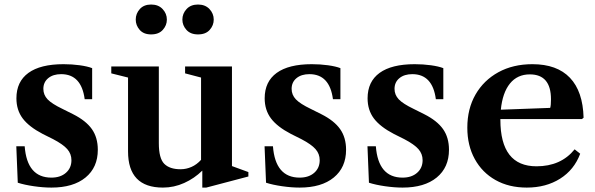

<svg xmlns="http://www.w3.org/2000/svg" viewBox="-20 -818 2630 848"><path d="M207 10.5Q171 10.5 129.5 4.5Q88 -1.5 58.5 -11L52 -172H89Q99.5 -33.5 207 -33.5Q247 -33.5 271.2 -54.8Q295.5 -76 295.5 -110.5Q295.5 -138.5 277 -159.5Q258.5 -180.5 214.5 -203.5L168.5 -226.5Q108 -258 80.2 -295Q52.5 -332 52.5 -384Q52.5 -457.5 105.5 -496Q158.5 -534.5 260.5 -534.5Q297.5 -534.5 332 -529.8Q366.5 -525 387 -517V-380H354Q339.5 -490.5 250 -490.5Q214.5 -490.5 193 -472.8Q171.5 -455 171.5 -425.5Q171.5 -399 190.2 -379.2Q209 -359.5 256 -337L303 -313.5Q359.5 -285 385.8 -247.8Q412 -210.5 412 -156.5Q412 -78.5 357.8 -34Q303.5 10.5 207 10.5Z M699.5 10.5Q545.5 10.5 545.5 -149.5V-475.5L471.5 -494V-524.5H681.5V-185.5Q681.5 -118.5 705.5 -94.5Q729.5 -70.5 777.5 -70.5Q802.5 -70.5 825.8 -80.8Q849 -91 868 -112V-475.5L797.5 -494V-524.5H1004.5V-84.5L1077 -58V-38.5L891 10.5H873.5V-64.5Q838.5 -30 793.5 -9.8Q748.5 10.5 699.5 10.5ZM854.5 -666Q821.5 -666 803.5 -686Q785.5 -706 785.5 -731.5Q785.5 -758 804 -778Q822.5 -798 854.5 -798Q886.5 -798 905.2 -778Q924 -758 924 -731.5Q924 -706 906.2 -686Q888.5 -666 854.5 -666ZM647.5 -666Q614.5 -666 597 -686Q579.5 -706 579.5 -731.5Q579.5 -758 597.5 -778Q615.5 -798 647.5 -798Q679.5 -798 698.2 -778Q717 -758 717 -731.5Q717 -706 699 -686Q681 -666 647.5 -666Z M1303.5 10.5Q1267.5 10.5 1226 4.5Q1184.5 -1.5 1155 -11L1148.5 -172H1185.5Q1196 -33.5 1303.5 -33.5Q1343.5 -33.5 1367.8 -54.8Q1392 -76 1392 -110.5Q1392 -138.5 1373.5 -159.5Q1355 -180.5 1311 -203.5L1265 -226.5Q1204.5 -258 1176.8 -295Q1149 -332 1149 -384Q1149 -457.5 1202 -496Q1255 -534.5 1357 -534.5Q1394 -534.5 1428.5 -529.8Q1463 -525 1483.5 -517V-380H1450.5Q1436 -490.5 1346.5 -490.5Q1311 -490.5 1289.5 -472.8Q1268 -455 1268 -425.5Q1268 -399 1286.8 -379.2Q1305.5 -359.5 1352.5 -337L1399.5 -313.5Q1456 -285 1482.2 -247.8Q1508.5 -210.5 1508.5 -156.5Q1508.5 -78.5 1454.2 -34Q1400 10.5 1303.5 10.5Z M1758 10.5Q1722 10.5 1680.5 4.5Q1639 -1.5 1609.5 -11L1603 -172H1640Q1650.5 -33.5 1758 -33.5Q1798 -33.5 1822.2 -54.8Q1846.5 -76 1846.5 -110.5Q1846.5 -138.5 1828 -159.5Q1809.5 -180.5 1765.5 -203.5L1719.5 -226.5Q1659 -258 1631.2 -295Q1603.5 -332 1603.5 -384Q1603.5 -457.5 1656.5 -496Q1709.5 -534.5 1811.5 -534.5Q1848.5 -534.5 1883 -529.8Q1917.5 -525 1938 -517V-380H1905Q1890.5 -490.5 1801 -490.5Q1765.5 -490.5 1744 -472.8Q1722.5 -455 1722.5 -425.5Q1722.5 -399 1741.2 -379.2Q1760 -359.5 1807 -337L1854 -313.5Q1910.5 -285 1936.8 -247.8Q1963 -210.5 1963 -156.5Q1963 -78.5 1908.8 -34Q1854.5 10.5 1758 10.5Z M2306.5 10.5Q2227.5 10.5 2168.5 -22.8Q2109.5 -56 2076.8 -115.8Q2044 -175.5 2044 -254Q2044 -337.5 2080.2 -400.5Q2116.5 -463.5 2181.2 -499Q2246 -534.5 2331.5 -534.5Q2440 -534.5 2497.2 -474.5Q2554.5 -414.5 2557.5 -298L2550 -292H2190V-289Q2190 -83.5 2349.5 -83.5Q2457.5 -83.5 2518 -158.5L2542.5 -139Q2516 -68 2453.8 -28.8Q2391.5 10.5 2306.5 10.5ZM2320 -489.5Q2265 -489.5 2232.2 -449Q2199.5 -408.5 2192 -333.5L2410 -341.5Q2413.5 -352.5 2413.5 -379.5Q2413.5 -489.5 2320 -489.5Z"/></svg>

Font: Libre Caslon Text SemiBold
Style: Regular
Weight: 600
Designer: Pablo Impallari, Rodrigo Fuenzalida, Katja Schimmel
Foundry: Pablo Impallari, Rodrigo Fuenzalida
Version: Version 2.000